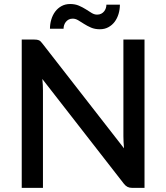

<svg xmlns="http://www.w3.org/2000/svg" viewBox="-20 -912 808 932"><path d="M681.5 -720V0H622Q608.5 0 599 -4.8Q589.5 -9.5 581 -20.5L185.5 -528.5Q187 -514 187.8 -499.8Q188.5 -485.5 188.5 -473.5V0H85.5V-720H146.5Q154 -720 159.2 -719.2Q164.5 -718.5 169 -716.5Q173.5 -714.5 177.5 -710.5Q181.5 -706.5 186 -700.5L582 -192Q580.5 -207.5 579.8 -222.5Q579 -237.5 579 -250.5V-720ZM451.5 -841Q463 -841 471.5 -845.5Q480 -850 485.5 -857Q491 -864 493.8 -872.5Q496.5 -881 496.5 -889.5H562Q562 -866 555.5 -844.5Q549 -823 536.8 -806.5Q524.5 -790 506.2 -780Q488 -770 464.5 -770Q440.5 -770 422 -778Q403.5 -786 388.2 -795.8Q373 -805.5 359.8 -813.5Q346.5 -821.5 333 -821.5Q321.5 -821.5 313.2 -817Q305 -812.5 299.5 -805.5Q294 -798.5 291.2 -789.8Q288.5 -781 288.5 -772.5H222.5Q222.5 -795.5 229 -817.2Q235.5 -839 248 -855.8Q260.5 -872.5 278.8 -882.5Q297 -892.5 320.5 -892.5Q344.5 -892.5 363 -884.5Q381.5 -876.5 396.8 -866.8Q412 -857 425 -849Q438 -841 451.5 -841Z"/></svg>

Font: Lato SemiBold
Style: Regular
Weight: 600
Designer: Lukasz Dziedzic with Adam Twardoch and Botio Nikoltchev
Foundry: tyPoland Lukasz Dziedzic
Version: Version 2.015; 2015-08-06; http://www.latofonts.com/